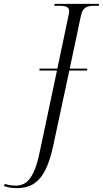

<svg xmlns="http://www.w3.org/2000/svg" viewBox="-170 -734 533 994"><path d="M-83 240C15 240 71 183 106 18L189 -369H281L282 -379H191L249 -653C258 -694 278 -704 318 -704H341L343 -714H113L111 -704H138C170 -704 188 -698 188 -676C188 -670 186 -662 185 -655L127 -379H35L34 -369H125L39 37C11 181 -27 227 -88 227C-107 227 -127 224 -145 218L-150 229C-129 236 -110 240 -83 240Z"/></svg>

Font: Noto Serif Display Condensed Light
Style: Italic
Weight: 300
Width: 3
Italic angle: -12°
Designer: Monotype Design Team
Foundry: Monotype Imaging Inc.
Version: Version 2.009